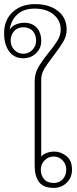

<svg xmlns="http://www.w3.org/2000/svg" viewBox="-52 -906 375 936"><path d="M117 -97V-509Q117 -546 134 -576.5Q151 -607 185 -649Q215 -686 229.5 -710.5Q244 -735 244 -762Q244 -806 209.5 -835Q175 -864 116 -864Q64 -864 33 -836Q2 -808 -5 -761Q7 -780 27 -787.5Q47 -795 66 -795Q105 -795 127 -771Q149 -747 149 -706Q149 -671 124 -646.5Q99 -622 61 -622Q18 -622 -7 -655Q-32 -688 -32 -745Q-32 -808 9.5 -847Q51 -886 119 -886Q188 -886 230.5 -852.5Q273 -819 273 -761Q273 -731 256.5 -703Q240 -675 208 -633Q179 -596 164 -570.5Q149 -545 149 -520V-143Q160 -155 177 -161Q194 -167 213 -167Q244 -167 271.5 -145.5Q299 -124 299 -79Q299 -40 273 -15Q247 10 210 10Q160 10 138.5 -18.5Q117 -47 117 -97ZM124 -708Q124 -736 108 -754.5Q92 -773 61 -773Q33 -773 16.5 -754Q0 -735 0 -708Q0 -681 18 -662.5Q36 -644 61 -644Q87 -644 105.5 -662.5Q124 -681 124 -708ZM271 -79Q271 -106 253 -124.5Q235 -143 210 -143Q184 -143 165.5 -124.5Q147 -106 147 -79Q147 -51 163 -32.5Q179 -14 210 -14Q238 -14 254.5 -33Q271 -52 271 -79Z"/></svg>

Font: Taviraj Thin
Style: Regular
Weight: 250
Designer: Katatrad Team
Foundry: CadsonDemak
Version: Version 1.001